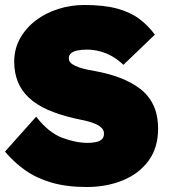

<svg xmlns="http://www.w3.org/2000/svg" viewBox="-22 -740 683 770"><path d="M325 10Q246 10 185.5 -7.5Q125 -25 79.5 -57Q34 -89 -2 -132L123 -272Q173 -208 227.5 -187.5Q282 -167 330 -167Q349 -167 364 -170.5Q379 -174 387 -182Q395 -190 395 -204Q395 -217 386.5 -226Q378 -235 364 -241.5Q350 -248 333.5 -252.5Q317 -257 301.5 -260Q286 -263 274 -266Q214 -280 169 -300Q124 -320 94 -348Q64 -376 49.5 -412Q35 -448 35 -493Q35 -544 58.5 -586Q82 -628 121.5 -658Q161 -688 211.5 -704Q262 -720 316 -720Q395 -720 448 -705.5Q501 -691 537 -664Q573 -637 599 -601L473 -480Q451 -501 427 -514.5Q403 -528 377.5 -534.5Q352 -541 327 -541Q304 -541 288 -537.5Q272 -534 263 -526.5Q254 -519 254 -506Q254 -493 265.5 -484.5Q277 -476 294.5 -470Q312 -464 329.5 -460.5Q347 -457 359 -455Q414 -445 460 -427.5Q506 -410 540.5 -383.5Q575 -357 593.5 -317.5Q612 -278 612 -224Q612 -147 573.5 -95Q535 -43 470 -16.5Q405 10 325 10Z"/></svg>

Font: Lexend Deca Black
Style: Regular
Weight: 900
Designer: Bonnie Shaver-Troup, Thomas Jockin
Foundry: Lexend
Version: Version 1.007